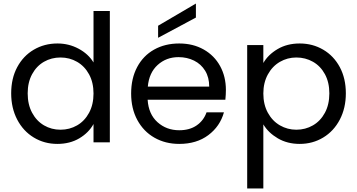

<svg xmlns="http://www.w3.org/2000/svg" viewBox="-20 -802 2012 1082"><path d="M43 -276Q43 -360 77 -423.5Q111 -487 170.5 -522Q230 -557 304 -557Q368 -557 423 -527.5Q478 -498 507 -450V-740H599V0H507V-103Q480 -54 427 -22.5Q374 9 303 9Q230 9 170.5 -27Q111 -63 77 -128Q43 -193 43 -276ZM507 -275Q507 -337 482 -383Q457 -429 414.5 -453.5Q372 -478 321 -478Q270 -478 228 -454Q186 -430 161 -384Q136 -338 136 -276Q136 -213 161 -166.5Q186 -120 228 -95.5Q270 -71 321 -71Q372 -71 414.5 -95.5Q457 -120 482 -166.5Q507 -213 507 -275Z M1253 -295Q1253 -269 1250 -240H812Q817 -159 867.5 -113.5Q918 -68 990 -68Q1049 -68 1088.5 -95.5Q1128 -123 1144 -169H1242Q1220 -90 1154 -40.5Q1088 9 990 9Q912 9 850.5 -26Q789 -61 754 -125.5Q719 -190 719 -275Q719 -360 753 -424Q787 -488 848.5 -522.5Q910 -557 990 -557Q1068 -557 1128 -523Q1188 -489 1220.5 -429.5Q1253 -370 1253 -295ZM1159 -314Q1159 -366 1136 -403.5Q1113 -441 1073.5 -460.5Q1034 -480 986 -480Q917 -480 868.5 -436Q820 -392 813 -314ZM1084 -703 871 -589V-657L1084 -782Z M1464 -447Q1491 -494 1544.5 -525.5Q1598 -557 1669 -557Q1742 -557 1801.5 -522Q1861 -487 1895 -423.5Q1929 -360 1929 -276Q1929 -193 1895 -128Q1861 -63 1801.5 -27Q1742 9 1669 9Q1599 9 1545.5 -22.5Q1492 -54 1464 -101V260H1373V-548H1464ZM1836 -276Q1836 -338 1811 -384Q1786 -430 1743.5 -454Q1701 -478 1650 -478Q1600 -478 1557.5 -453.5Q1515 -429 1489.5 -382.5Q1464 -336 1464 -275Q1464 -213 1489.5 -166.5Q1515 -120 1557.5 -95.5Q1600 -71 1650 -71Q1701 -71 1743.5 -95.5Q1786 -120 1811 -166.5Q1836 -213 1836 -276Z"/></svg>

Font: A Bank Premium Regular
Style: Regular
Weight: 400
Designer: Ninad Kale (Devanagari), Jonny Pinhorn (Latin), Htun Naung (Myanmar)
Foundry: Indian Type Foundry
Version: 4.004